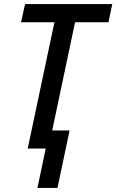

<svg xmlns="http://www.w3.org/2000/svg" viewBox="-20 -734 575 949"><path d="M165 195 206 0H117L249 -624H84L104 -714H535L516 -624H351L238 -89H324L264 195Z"/></svg>

Font: Noto Sans SemiCondensed Medium
Style: Italic
Weight: 500
Width: 4
Italic angle: -12°
Designer: Monotype Design Team
Foundry: Monotype Imaging Inc.
Version: Version 2.013; ttfautohint (v1.8.4.7-5d5b)